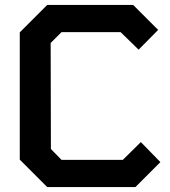

<svg xmlns="http://www.w3.org/2000/svg" viewBox="-20 -757 689 777"><path d="M171 0 60 -111V-626L171 -737H519L620 -636L541 -556L468 -627H229L185 -583L186 -154L229 -110H477L550 -182L629 -101L528 0Z"/></svg>

Font: Tomorrow Medium
Style: Regular
Weight: 500
Designer: Tony de Marco, Monica Rizzolli
Foundry: Just in Type
Version: Version 2.002